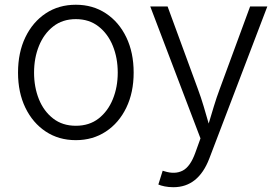

<svg xmlns="http://www.w3.org/2000/svg" viewBox="-20 -573 1169 801"><path d="M296.4 11.7Q225.1 11.7 170.9 -24.2Q116.7 -60.1 85.9 -123.5Q55.2 -187 55.2 -270Q55.2 -354 85.9 -417.7Q116.7 -481.4 170.9 -517.3Q225.1 -553.2 296.4 -553.2Q367.2 -553.2 421.6 -517.3Q476.1 -481.4 506.8 -417.7Q537.6 -354 537.6 -270Q537.6 -187 506.8 -123.5Q476.1 -60.1 421.6 -24.2Q367.2 11.7 296.4 11.7ZM296.4 -48.3Q352.5 -48.3 391.4 -78.6Q430.2 -108.9 450.7 -159.2Q471.2 -209.5 471.2 -270Q471.2 -331.1 450.7 -381.6Q430.2 -432.1 391.1 -462.6Q352.1 -493.2 296.4 -493.2Q240.7 -493.2 201.9 -462.6Q163.1 -432.1 142.6 -381.6Q122.1 -331.1 122.1 -270Q122.1 -209.5 142.3 -159.2Q162.6 -108.9 201.7 -78.6Q240.7 -48.3 296.4 -48.3ZM640.6 196.8 658.7 139.2 666.5 141.6Q710 155.3 741.9 138.9Q773.9 122.6 794.9 64L816.4 4.4L606.9 -545.9H679.2L805.2 -202.6Q818.8 -166 829.6 -129.6Q840.3 -93.3 850.6 -57.6Q861.3 -93.3 872.3 -129.6Q883.3 -166 897 -202.6L1023.4 -545.9H1095.2L853 88.9Q807.1 208 703.6 208Q683.6 208 667 204.6Q650.4 201.2 640.6 196.8Z"/></svg>

Font: Inter Light
Style: Regular
Weight: 300
Designer: Rasmus Andersson
Foundry: rsms
Version: Version 4.000;git-a52131595